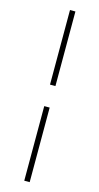

<svg xmlns="http://www.w3.org/2000/svg" viewBox="-139 -843 514 992"><g transform="rotate(15 118.5 -346.5)"><path d="M104 -404V-803H133V-404ZM104 110V-289H133V110Z"/></g></svg>

Font: Literata 72pt ExtraBold
Style: Regular
Weight: 800
Designer: Latin by Veronika Burian and Jose Scaglione. Greek by Irene Vlachou. Cyrillic by Vera Evstafieva.
Foundry: TypeTogether
Version: Version 3.002